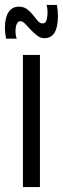

<svg xmlns="http://www.w3.org/2000/svg" viewBox="-57 -759 255 779"><path d="M36 0V-536H105V0ZM-32 -602Q-37 -624 -37 -647Q-37 -687 -22.5 -709.5Q-8 -732 20 -732Q39 -732 52.5 -722Q66 -712 76.5 -698.5Q87 -685 96 -674.5Q105 -664 116 -664Q129 -664 132.5 -679.5Q136 -695 136 -709Q136 -725 132 -739H174Q178 -716 178 -693Q178 -650 164.5 -627Q151 -604 123 -604Q108 -604 94 -614.5Q80 -625 67.5 -638.5Q55 -652 45 -662.5Q35 -673 26 -673Q16 -673 11 -661.5Q6 -650 6 -634Q6 -614 11 -602Z"/></svg>

Font: Georama ExtraCondensed
Style: Regular
Weight: 400
Width: 2
Designer: Jean-Baptiste Levee
Foundry: Production Type
Version: Version 1.000